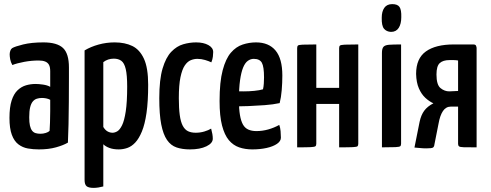

<svg xmlns="http://www.w3.org/2000/svg" viewBox="-20 -716 2384 933"><path d="M169 10Q141 10 115.5 5.5Q90 1 69.5 -14.5Q49 -30 37.5 -61Q26 -92 26 -143Q26 -195 36.5 -227.5Q47 -260 65.5 -277.5Q84 -295 106.5 -301.5Q129 -308 153 -308Q168 -308 189 -305Q210 -302 224 -294Q224 -294 224 -307Q224 -320 224 -338Q224 -356 224 -370Q224 -390 218 -401Q212 -412 199.5 -417Q187 -422 168 -422Q133 -422 98 -415.5Q63 -409 40 -400Q32 -414 29.5 -428Q27 -442 27 -452Q27 -460 30 -469Q33 -478 39 -482Q52 -490 92.5 -500Q133 -510 191 -510Q257 -510 286 -483Q315 -456 315 -388V-337Q315 -280 314.5 -221.5Q314 -163 313 -112Q312 -61 310 -23Q288 -10 252 0Q216 10 169 10ZM176 -66Q190 -66 202.5 -70Q215 -74 221 -80Q222 -95 223 -121Q224 -147 224 -176.5Q224 -206 224 -231Q215 -236 204 -238Q193 -240 184 -240Q171 -240 159.5 -236.5Q148 -233 139.5 -223Q131 -213 126.5 -194.5Q122 -176 122 -146Q122 -121 125.5 -105.5Q129 -90 136 -81Q143 -72 153.5 -69Q164 -66 176 -66Z M435 197Q411 197 401 189Q391 181 391 158V-471Q421 -489 459 -499.5Q497 -510 537 -510Q587 -510 623 -492.5Q659 -475 679.5 -430.5Q700 -386 700 -304Q700 -223 692 -167.5Q684 -112 669.5 -77Q655 -42 637 -23Q619 -4 598.5 3Q578 10 557 10Q531 10 512 3Q493 -4 482 -15V190Q471 193 458.5 195Q446 197 435 197ZM527 -71Q538 -71 550 -78Q562 -85 573 -107Q584 -129 591 -174.5Q598 -220 598 -295Q598 -351 591 -380.5Q584 -410 569.5 -420.5Q555 -431 533 -431Q504 -431 482 -414V-99Q491 -84 502.5 -77.5Q514 -71 527 -71Z M903 10Q866 10 838 0.5Q810 -9 791.5 -36Q773 -63 763.5 -111.5Q754 -160 754 -239Q754 -329 770 -383Q786 -437 812.5 -464.5Q839 -492 870.5 -501Q902 -510 933 -510Q969 -510 992.5 -497Q1016 -484 1016 -463Q1016 -454 1014.5 -441Q1013 -428 1007 -413Q995 -419 976.5 -424.5Q958 -430 939 -430Q923 -430 907 -423.5Q891 -417 878 -398Q865 -379 857 -341Q849 -303 849 -239Q849 -190 853.5 -157Q858 -124 868 -105Q878 -86 893.5 -78.5Q909 -71 931 -71Q953 -71 973 -77Q993 -83 1006 -91Q1010 -76 1012 -64.5Q1014 -53 1014 -42Q1014 -20 983 -5Q952 10 903 10Z M1206 10Q1171 10 1142 0Q1113 -10 1092 -35Q1071 -60 1059 -106Q1047 -152 1047 -225Q1047 -318 1062 -374.5Q1077 -431 1102 -460Q1127 -489 1159 -499.5Q1191 -510 1224 -510Q1286 -510 1319 -470.5Q1352 -431 1352 -349Q1352 -314 1349 -278Q1346 -242 1339 -215Q1307 -208 1266 -205Q1225 -202 1187.5 -200.5Q1150 -199 1126 -199Q1102 -199 1102 -199L1104 -273Q1104 -273 1121 -272.5Q1138 -272 1164 -272Q1190 -272 1215.5 -274.5Q1241 -277 1258 -282Q1261 -295 1262 -310.5Q1263 -326 1263 -340Q1263 -392 1252.5 -411Q1242 -430 1213 -430Q1198 -430 1184.5 -420.5Q1171 -411 1161.5 -388Q1152 -365 1146.5 -326Q1141 -287 1141 -229Q1141 -186 1146 -157Q1151 -128 1160.5 -111Q1170 -94 1186.5 -86.5Q1203 -79 1226 -79Q1255 -79 1283.5 -87Q1312 -95 1337 -109Q1342 -96 1343.5 -78.5Q1345 -61 1345 -47Q1345 -30 1326 -17Q1307 -4 1275.5 3Q1244 10 1206 10Z M1424 0V-482Q1424 -491 1427.5 -494.5Q1431 -498 1450.5 -499Q1470 -500 1517 -500V-289H1628V-482Q1628 -491 1632 -494.5Q1636 -498 1655.5 -499Q1675 -500 1721 -500V-18Q1721 -9 1717.5 -5.5Q1714 -2 1695 -1Q1676 0 1628 0V-211H1517V-18Q1517 -9 1513 -5.5Q1509 -2 1490 -1Q1471 0 1424 0Z M1836 0V-459Q1836 -480 1843.5 -488.5Q1851 -497 1871 -498.5Q1891 -500 1929 -500V-18Q1929 -9 1925 -5.5Q1921 -2 1901.5 -1Q1882 0 1836 0ZM1880 -561Q1858 -562 1846 -576.5Q1834 -591 1835 -630Q1835 -660 1847.5 -678Q1860 -696 1886 -696Q1912 -696 1921.5 -682Q1931 -668 1930 -633Q1930 -600 1917.5 -580.5Q1905 -561 1880 -561Z M2051 5Q2037 5 2023 3.5Q2009 2 1994 1L2019 -124Q2026 -157 2041.5 -178Q2057 -199 2086 -214Q2066 -223 2047 -240.5Q2028 -258 2015.5 -286.5Q2003 -315 2002 -357Q2002 -432 2049.5 -466Q2097 -500 2185 -500H2280Q2292 -500 2294 -492Q2296 -484 2296 -484V0Q2252 0 2233.5 -0.5Q2215 -1 2210.5 -5Q2206 -9 2206 -17V-198H2171Q2147 -198 2132.5 -176.5Q2118 -155 2111 -115L2091 -14Q2090 -3 2084 1Q2078 5 2051 5ZM2163 -272Q2174 -272 2184.5 -273Q2195 -274 2206 -274V-422Q2195 -424 2185 -424Q2175 -424 2164 -424Q2133 -424 2117 -409.5Q2101 -395 2101 -354Q2101 -304 2120.5 -288Q2140 -272 2163 -272Z"/></svg>

Font: Yanone Kaffeesatz Medium
Style: Regular
Weight: 500
Designer: Yanone (Cyrillic: Daniel Pouzeot, Huerta Tipografica, and Cyreal)
Foundry: Yanone
Version: Version 2.003